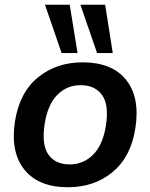

<svg xmlns="http://www.w3.org/2000/svg" viewBox="-20 -777 632 807"><path d="M266 10Q142 10 82.5 -64Q23 -138 43 -268Q63 -390 140.5 -452.5Q218 -515 327 -515Q451 -515 510 -441.5Q569 -368 549 -238Q530 -117 453 -53.5Q376 10 266 10ZM273 -86Q330 -86 371 -126.5Q412 -167 425 -248Q439 -336 409 -377.5Q379 -419 319 -419Q261 -419 221 -378.5Q181 -338 168 -258Q154 -170 183 -128Q212 -86 273 -86ZM388 -554 318 -757H422L454 -554ZM239 -554 169 -757H273L306 -554Z"/></svg>

Font: Mulish
Style: Bold Italic
Weight: 700
Italic angle: -9°
Designer: Vernon Adams
Foundry: Vernon Adams
Version: Version 3.603; ttfautohint (v1.8.3)